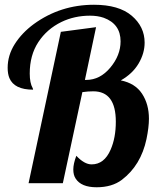

<svg xmlns="http://www.w3.org/2000/svg" viewBox="-20 -770 681 807"><path d="M466.8 -258.8Q466.8 -386.2 372.1 -386.2Q350.1 -386.2 326.2 -382.8L244.1 0H100.1L235.8 -636.2L383.8 -655.8L336.9 -434.1H342.8Q400.4 -434.1 443.6 -485.8Q486.8 -537.6 486.8 -596.2Q486.8 -669.4 416 -695.3Q390.6 -704.1 358.2 -704.1Q325.7 -704.1 295.7 -697.5Q265.6 -690.9 238.3 -677.7Q177.2 -647.9 141.1 -593Q105 -538.1 105 -460.9Q105 -421.4 117.2 -399.9Q119.1 -396 119.1 -393.1Q40 -393.1 19.5 -441.9Q12.2 -459.5 12.2 -484.9Q12.2 -537.6 42 -584.7Q71.8 -631.8 122.1 -668.9Q233.9 -750 375 -750Q479.5 -750 533.7 -703.9Q587.9 -657.7 587.9 -590.8Q587.9 -545.9 562.5 -502.9Q537.1 -460 487.8 -432.1Q548.3 -419.9 577.1 -376Q606 -332 606 -271Q606 -235.4 595.7 -185.5Q572.3 -75.2 492.2 -14.2Q450.7 17.1 386 17.1Q321.3 17.1 297.9 -19.5Q288.1 -34.2 288.1 -57.9Q288.1 -81.5 300.8 -115.2Q334.5 -79.1 365.2 -79.1Q418 -79.1 444.8 -140.6Q466.8 -190.4 466.8 -258.8Z"/></svg>

Font: UVF Lobster12
Style: Regular
Weight: 400
Designer: Pablo Impallari
Foundry: Pablo Impallari. www.impallari.com
Version: Version 1.004